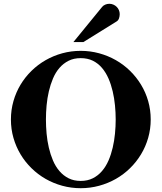

<svg xmlns="http://www.w3.org/2000/svg" viewBox="-20 -969 845 1004"><path d="M363.8 -749 514.2 -933.1Q520 -940.4 530.3 -944.8Q540.5 -949.2 551.8 -949.2Q563 -949.2 573 -944.8Q583 -940.4 590.3 -933.1Q597.7 -925.8 601.8 -916Q606 -906.2 606 -895Q606 -883.8 602.3 -873Q598.6 -862.3 589.8 -856.9L416 -749ZM768.1 -344.2Q768.1 -294.4 754.9 -248.3Q741.7 -202.1 717.5 -162.1Q693.4 -122.1 659.9 -89.4Q626.5 -56.6 585.7 -33.4Q544.9 -10.3 498.3 2.4Q451.7 15.1 401.9 15.1Q352.1 15.1 305.7 2.4Q259.3 -10.3 218.8 -33.4Q178.2 -56.6 144.8 -89.4Q111.3 -122.1 87.4 -162.1Q63.5 -202.1 50.3 -248Q37.1 -293.9 37.1 -344.2Q37.1 -394 50.3 -440.2Q63.5 -486.3 87.4 -526.1Q111.3 -565.9 144.8 -598.6Q178.2 -631.3 218.8 -654.5Q259.3 -677.7 305.7 -690.4Q352.1 -703.1 401.9 -703.1Q451.7 -703.1 498.3 -690.4Q544.9 -677.7 585.7 -654.5Q626.5 -631.3 659.9 -598.6Q693.4 -565.9 717.5 -526.1Q741.7 -486.3 754.9 -440.2Q768.1 -394 768.1 -344.2ZM585 -344.2Q585 -379.9 581.3 -417.7Q577.6 -455.6 569.3 -491.2Q561 -526.9 547.4 -558.3Q533.7 -589.8 513.4 -613.8Q493.2 -637.7 465.6 -651.4Q438 -665 401.9 -665Q365.7 -665 338.4 -651.1Q311 -637.2 290.8 -613.8Q270.5 -590.3 257.1 -558.6Q243.7 -526.9 235.4 -491.2Q227.1 -455.6 223.6 -417.7Q220.2 -379.9 220.2 -344.2Q220.2 -308.1 223.6 -270.3Q227.1 -232.4 235.4 -196.8Q243.7 -161.1 257.1 -129.6Q270.5 -98.1 290.8 -74.5Q311 -50.8 338.4 -36.9Q365.7 -22.9 401.9 -22.9Q438 -22.9 465.6 -36.9Q493.2 -50.8 513.4 -74.5Q533.7 -98.1 547.4 -129.6Q561 -161.1 569.3 -196.8Q577.6 -232.4 581.3 -270.3Q585 -308.1 585 -344.2Z"/></svg>

Font: Tai Heritage Pro
Style: Bold
Weight: 700
Designer: Faah Baccam, Walt Agee, Victor Gaultney, Annie Olsen, Eric Hays
Foundry: SIL International
Version: Version 2.600